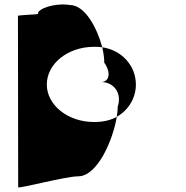

<svg xmlns="http://www.w3.org/2000/svg" viewBox="-20 -646 819 845"><path d="M59 -576 60 178C60 186 269 130 324 130C410 130 478 -33 494 -132C468 -117 434 -109 394 -109C278 -109 186 -184 186 -274C186 -366 279 -440 394 -440C406 -440 418 -440 430 -438C408 -521 355 -624 287 -624C245 -632 169 -620 148 -592V-585C148 -582 59 -580 59 -576ZM425 -285C481 -285 518 -236 498 -176C498 -164 497 -149 494 -132C545 -161 578 -214 578 -274C578 -356 517 -425 430 -438C436 -412 439 -388 439 -370C470 -326 461 -285 425 -285Z"/></svg>

Font: Ampere
Style: SCExt
Weight: 400
Version: Version 1